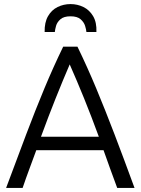

<svg xmlns="http://www.w3.org/2000/svg" viewBox="-20 -922 690 942"><path d="M10 0Q64 -145 109 -264Q154 -383 197.5 -487.5Q241 -592 290 -693H360Q409 -592 452.5 -487.5Q496 -383 541.5 -264Q587 -145 640 0H555Q537 -50 520 -95.5Q503 -141 488 -185H158Q142 -141 125 -95.5Q108 -50 91 0ZM181 -251H465Q428 -352 392.5 -439.5Q357 -527 322 -606Q288 -527 253 -439.5Q218 -352 181 -251ZM199 -765Q198 -812 215.5 -842.5Q233 -873 262.5 -887.5Q292 -902 326 -902Q360 -902 389.5 -887.5Q419 -873 437 -842.5Q455 -812 453 -765H404Q403 -777 397.5 -795Q392 -813 375.5 -827.5Q359 -842 326 -842Q293 -842 276.5 -827.5Q260 -813 255 -795Q250 -777 249 -765Z"/></svg>

Font: Ubuntu Sans
Style: Regular
Weight: 400
Designer: Dalton Maag Ltd
Foundry: Dalton Maag Ltd
Version: Version 1.006; ttfautohint (v1.8.4.7-5d5b)